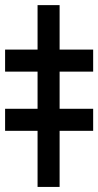

<svg xmlns="http://www.w3.org/2000/svg" viewBox="-67 -737 387 757"><path d="M168 -716.8V0H81.1V-716.8ZM-46.9 -454.6V-541.5H300.3V-454.6ZM-46.9 -221.2V-308.1H300.3V-221.2Z"/></svg>

Font: Inter Cardless Tabular Bold
Style: Bold
Weight: 700
Designer: Rasmus Andersson
Foundry: rsms
Version: Version 4.000;git-4fc901f